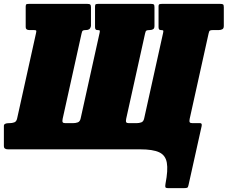

<svg xmlns="http://www.w3.org/2000/svg" viewBox="-53 -770 1174 990"><path d="M367.5 -597 270 -157Q267.5 -144.5 270.2 -139.8Q273 -135 284 -135H323.5Q336.5 -135 348 -139Q359.5 -143 363 -160L460 -598Q462.5 -608 461.5 -611.5Q460.5 -615 451.5 -615H448.5Q437 -615 437 -630V-737Q437 -747 441.8 -748.5Q446.5 -750 455 -750H724.5Q736 -750 739.8 -747.2Q743.5 -744.5 743.5 -733V-636Q743.5 -623 736 -619Q728.5 -615 719 -615H718Q706 -615 701.8 -612.2Q697.5 -609.5 695 -597L597.5 -157Q595 -144.5 597.8 -139.8Q600.5 -135 611.5 -135H651Q664 -135 675.5 -139Q687 -143 690.5 -160L787.5 -598Q790 -608 789 -611.5Q788 -615 776.5 -615H776Q764.5 -615 764.5 -630V-737Q764.5 -747 769.8 -748.5Q775 -750 783.5 -750H1082Q1093.5 -750 1097.2 -747.2Q1101 -744.5 1101 -733V-636Q1101 -623 1093 -619Q1085 -615 1075.5 -615H1045.5Q1033.5 -615 1029.2 -612.2Q1025 -609.5 1022.5 -597L925 -157Q922.5 -144.5 925.2 -139.8Q928 -135 939 -135H979Q990 -135 986.5 -119L919 184.5Q917 195.5 912.5 197.8Q908 200 896.5 200H814.5Q800.5 200 799.5 194.2Q798.5 188.5 800.5 176.5Q814 107.5 807.2 69Q800.5 30.5 767.8 15.2Q735 0 670 0H-11.5Q-33 0 -33 -16V-121Q-33 -135 -7 -135H-4Q9 -135 20.5 -139Q32 -143 35.5 -160L132.5 -598Q135 -608 134 -611.5Q133 -615 121.5 -615H98.5Q79.5 -615 79.5 -630V-737Q79.5 -747 84.2 -748.5Q89 -750 97.5 -750H397Q408.5 -750 412.2 -746.5Q416 -743 416 -733V-636Q413 -623 406.5 -619Q400 -615 390.5 -615H388Q378.5 -615 374.2 -612.2Q370 -609.5 367.5 -597Z"/></svg>

Font: Besley* Condensed Fatface
Style: Italic
Weight: 900
Width: 3
Italic angle: -13°
Designer: Owen Earl
Foundry: indestructible type*
Version: Version 3.000; ttfautohint (v1.8.3)